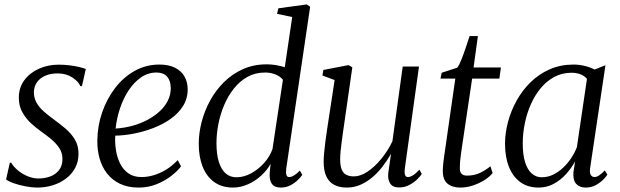

<svg xmlns="http://www.w3.org/2000/svg" viewBox="-20 -837 2799 867"><path d="M350 -448H343Q334 -469.5 306.2 -487.5Q278.5 -505.5 240 -505.5Q209 -505.5 185.5 -495.5Q162 -485.5 148.2 -467.2Q134.5 -449 133 -423Q132.5 -396.5 144.2 -374.8Q156 -353 176 -335.2Q196 -317.5 218.5 -301Q247.5 -280 274 -257.8Q300.5 -235.5 317.5 -208Q334.5 -180.5 334.5 -143Q334.5 -106 318.8 -77.5Q303 -49 276.5 -29.5Q250 -10 217 0Q184 10 148.5 10Q124.5 10 95.5 4.5Q66.5 -1 42.2 -9.5Q18 -18 7.5 -27L24.5 -102.5H30.5Q41.5 -83.5 61.2 -67.2Q81 -51 105.2 -41Q129.5 -31 153.5 -31Q181.5 -31 206.2 -40Q231 -49 246.5 -68.8Q262 -88.5 262 -119Q262 -147.5 247 -169.5Q232 -191.5 209.8 -209.8Q187.5 -228 166 -243Q145.5 -257.5 122 -278.5Q98.5 -299.5 81.8 -328.5Q65 -357.5 65 -395.5Q65 -441.5 90 -475Q115 -508.5 156 -526.8Q197 -545 244.5 -545Q270.5 -545 294.2 -542Q318 -539 337.2 -534.5Q356.5 -530 367.5 -525.5Z M797.5 -86Q782.5 -65.5 753.8 -43Q725 -20.5 687.2 -5.2Q649.5 10 606 10Q557.5 10 522 -7Q486.5 -24 463.5 -53.5Q440.5 -83 429.8 -121Q419 -159 419.5 -201.5Q420 -268.5 441.5 -330.2Q463 -392 500.5 -440.5Q538 -489 588.8 -517.2Q639.5 -545.5 699.5 -545.5Q742 -545.5 770.2 -531.2Q798.5 -517 813 -491.8Q827.5 -466.5 827.5 -433.5Q827.5 -391.5 806.5 -358.2Q785.5 -325 750.5 -300.2Q715.5 -275.5 672.8 -259Q630 -242.5 585.2 -233.8Q540.5 -225 500.5 -224.5Q498.5 -192.5 503.5 -159.5Q508.5 -126.5 522.2 -98.8Q536 -71 559.8 -54.2Q583.5 -37.5 619 -37.5Q647 -37.5 675 -46Q703 -54.5 730.5 -71.2Q758 -88 782.5 -114ZM686.5 -509.5Q649 -509.5 617.2 -487.8Q585.5 -466 561.2 -429.5Q537 -393 522 -348Q507 -303 502 -256.5Q542 -259 578.8 -269.2Q615.5 -279.5 646.8 -296.2Q678 -313 701.5 -334.8Q725 -356.5 738 -382.8Q751 -409 751 -438.5Q751 -472.5 734.5 -491Q718 -509.5 686.5 -509.5Z M1272.5 -75.5Q1270.5 -57.5 1273.2 -47.5Q1276 -37.5 1285.5 -37.5Q1296 -37.5 1307.8 -44.8Q1319.5 -52 1334 -66.5L1345 -47.5Q1339 -38 1325.2 -24.5Q1311.5 -11 1291.8 -0.5Q1272 10 1247.5 10Q1219.5 10 1207.5 -7.2Q1195.5 -24.5 1198 -57.5L1202 -97.5Q1187 -69.5 1160.2 -44.8Q1133.5 -20 1100 -5Q1066.5 10 1032 10Q982 10 947.5 -14.8Q913 -39.5 895.2 -84Q877.5 -128.5 877.5 -188Q877.5 -236 890.5 -286.2Q903.5 -336.5 928.8 -382.8Q954 -429 991.2 -466Q1028.5 -503 1077 -524.8Q1125.5 -546.5 1185 -546.5Q1205.5 -546.5 1227 -542.8Q1248.5 -539 1266 -533.5L1299.5 -760L1231 -774.5L1237 -799.5L1365 -817L1380.5 -806.5ZM1257.5 -476.5Q1247 -491 1225.2 -500.2Q1203.5 -509.5 1177 -509.5Q1132.5 -509.5 1097.2 -489.8Q1062 -470 1035.8 -436.8Q1009.5 -403.5 992 -362Q974.5 -320.5 966 -276.2Q957.5 -232 957.5 -191Q957.5 -140.5 968.2 -106Q979 -71.5 999 -54Q1019 -36.5 1047.5 -36.5Q1081 -36.5 1113.8 -54.2Q1146.5 -72 1172.5 -101Q1198.5 -130 1210.5 -164Z M1546 10Q1513.5 10 1490.2 -1.8Q1467 -13.5 1454.2 -39.2Q1441.5 -65 1441.5 -107Q1441.5 -121.5 1443.5 -145.5Q1445.5 -169.5 1449.2 -197Q1453 -224.5 1456.5 -249Q1460 -273.5 1462.5 -288.5L1491 -475.5L1436 -496L1440 -521L1553.5 -543L1571 -533L1535 -282.5Q1532.5 -264.5 1529.2 -242.2Q1526 -220 1523 -197.2Q1520 -174.5 1518 -153.8Q1516 -133 1516 -118Q1516 -88 1523.2 -71Q1530.5 -54 1544.5 -47.2Q1558.5 -40.5 1578.5 -40.5Q1607.5 -40.5 1639.5 -61.8Q1671.5 -83 1701.2 -119Q1731 -155 1752 -199L1798.5 -536.5H1872L1808 -76Q1805.5 -58 1808.8 -47.8Q1812 -37.5 1822 -37.5Q1832 -37.5 1845 -45.5Q1858 -53.5 1874 -71L1884.5 -51.5Q1879 -42 1864.2 -27.5Q1849.5 -13 1828.5 -1.8Q1807.5 9.5 1782.5 9.5Q1753 9.5 1741.8 -8.8Q1730.5 -27 1733 -51.5Q1733 -54 1734.5 -64.2Q1736 -74.5 1738 -88.5Q1740 -102.5 1742 -116.5Q1744 -130.5 1745.5 -140L1744.5 -140.5Q1727 -110 1705.8 -82.8Q1684.5 -55.5 1659.5 -34.8Q1634.5 -14 1606.2 -2Q1578 10 1546 10Z M2065.5 -169.5Q2062.5 -147 2060.2 -131.2Q2058 -115.5 2057.2 -103Q2056.5 -90.5 2056.5 -76Q2056.5 -60 2064.8 -52Q2073 -44 2088.5 -44Q2123.5 -44 2150.2 -57.5Q2177 -71 2194.5 -86.5L2204.5 -55.5Q2190 -37.5 2166 -22.8Q2142 -8 2114.2 1Q2086.5 10 2058.5 10Q2022.5 10 2001 -7.5Q1979.5 -25 1979.5 -65Q1979.5 -73 1980.2 -83.8Q1981 -94.5 1982.5 -107.2Q1984 -120 1986 -134Q1988 -148 1990 -161.5L2036 -482H1969L1974.5 -508.5L2045 -531.5Q2053.5 -542.5 2064 -569Q2074.5 -595.5 2084.2 -624.8Q2094 -654 2100.5 -674H2138L2118.5 -532.5H2242L2235 -482H2112Z M2645 -79.5Q2641.5 -55.5 2648 -46.5Q2654.5 -37.5 2664.5 -37.5Q2674 -37.5 2685.8 -45.2Q2697.5 -53 2711 -67.5L2722.5 -48.5Q2718.5 -41 2705 -27Q2691.5 -13 2671 -1.5Q2650.5 10 2625 10Q2597 10 2581.8 -6.8Q2566.5 -23.5 2569.5 -60L2577 -108.5Q2560.5 -78 2536 -50.8Q2511.5 -23.5 2480.2 -6.8Q2449 10 2412 10Q2363.5 10 2329.8 -14.5Q2296 -39 2278.2 -83.5Q2260.5 -128 2260.5 -188Q2260.5 -235.5 2273.8 -285.8Q2287 -336 2312.8 -382.5Q2338.5 -429 2376 -465.8Q2413.5 -502.5 2462.2 -524Q2511 -545.5 2570.5 -545.5Q2594.5 -545.5 2619.8 -539.5Q2645 -533.5 2665 -523L2714 -542.5ZM2630.5 -481Q2619 -494.5 2601.2 -501.5Q2583.5 -508.5 2561 -508.5Q2518.5 -508.5 2483.8 -490Q2449 -471.5 2422.2 -439.5Q2395.5 -407.5 2377.2 -366.2Q2359 -325 2349.8 -279.8Q2340.5 -234.5 2340.5 -190Q2340.5 -138.5 2351.2 -104.2Q2362 -70 2381.5 -53.2Q2401 -36.5 2426 -36.5Q2453 -36.5 2477 -48Q2501 -59.5 2522 -79Q2543 -98.5 2559 -122.5Q2575 -146.5 2585 -172.5Z"/></svg>

Font: Merriweather 72pt Light
Style: Italic
Weight: 300
Italic angle: -7.8°
Version: Version 2.101